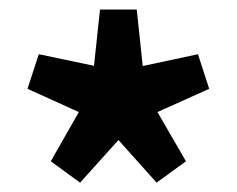

<svg xmlns="http://www.w3.org/2000/svg" viewBox="-20 -732 497 403"><path d="M148.1 -348.6 86.6 -393.5 145.5 -496.8 37.7 -545.6 61.4 -618.2 177.3 -593.9 189.9 -712H267L279.6 -593.4L395.5 -618.2L419.1 -545.6L310.5 -496.8L370.3 -393.5L308.7 -348.6L228.6 -438.1Z"/></svg>

Font: Source Sans 3
Style: Regular
Weight: 200
Designer: Paul D. Hunt
Foundry: Adobe
Version: Version 3.046;hotconv 1.0.118;makeotfexe 2.5.65603